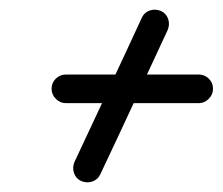

<svg xmlns="http://www.w3.org/2000/svg" viewBox="-20 -480 466 402"><path d="M317 -457Q328 -452 332 -440.5Q336 -429 331 -417Q296 -342 261 -266.5Q226 -191 190 -115Q190 -115 190 -115Q190 -115 190 -115Q185 -104 173.5 -100Q162 -96 150 -101Q139 -106 135 -117.5Q131 -129 136 -141Q171 -216 206.5 -291.5Q242 -367 277 -443Q282 -454 293.5 -458Q305 -462 317 -457ZM118 -264Q106 -264 97 -273Q88 -282 88 -294Q88 -307 97 -315.5Q106 -324 118 -324Q187 -324 256.5 -324Q326 -324 396 -324Q396 -324 396 -324Q396 -324 396 -324Q408 -324 417 -315.5Q426 -307 426 -294Q426 -282 417 -273Q408 -264 396 -264Q326 -264 256.5 -264Q187 -264 118 -264Q118 -264 118 -264Q118 -264 118 -264Z"/></svg>

Font: FRB American Cursive Guidelines
Style: Bold Italic
Weight: 700
Italic angle: -25°
Version: Version 2.0;Modular Font Editor K font №1